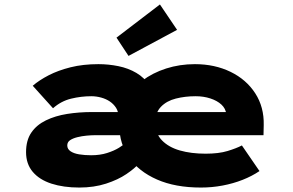

<svg xmlns="http://www.w3.org/2000/svg" viewBox="-20 -832 1315 862"><path d="M336 10Q265 10 211 -7.5Q157 -25 127 -60.5Q97 -96 97 -149Q97 -202 120.5 -236.5Q144 -271 186 -291.5Q228 -312 281.5 -320.5Q335 -329 394 -329H1002L996 -301V-320Q993 -345 974 -362.5Q955 -380 924.5 -390Q894 -400 858 -400Q811 -400 769.5 -389.5Q728 -379 702.5 -352.5Q677 -326 677 -281Q677 -233 707 -202Q737 -171 787.5 -156.5Q838 -142 903 -142Q962 -142 1001.5 -154Q1041 -166 1066 -179L1145 -64Q1111 -41 1069 -24.5Q1027 -8 979.5 1Q932 10 882 10Q767 10 685 -26Q603 -62 559.5 -124.5Q516 -187 516 -266Q516 -330 543 -381.5Q570 -433 617.5 -469Q665 -505 726 -524.5Q787 -544 855 -544Q944 -544 1015 -509.5Q1086 -475 1126 -413Q1166 -351 1164 -270L1163 -225H405Q390 -225 368.5 -223Q347 -221 327 -216Q307 -211 294.5 -202.5Q282 -194 282 -179Q282 -163 296.5 -153Q311 -143 335.5 -139Q360 -135 389 -135Q429 -135 460.5 -145Q492 -155 514 -168.5Q536 -182 546 -193L603 -97Q585 -76 547.5 -50.5Q510 -25 456 -7.5Q402 10 336 10ZM512 -245V-306Q512 -331 501 -348Q490 -365 473 -376.5Q456 -388 434 -394Q412 -400 390 -400Q344 -400 299 -389Q254 -378 218 -346L127 -447Q156 -472 198.5 -494Q241 -516 297 -530Q353 -544 422 -544Q467 -544 511.5 -535Q556 -526 592.5 -504.5Q629 -483 651.5 -447.5Q674 -412 674 -358V-246ZM557 -581 503 -663 698 -812 775 -698Z"/></svg>

Font: Lexend Tera ExtraBold
Style: Regular
Weight: 800
Designer: Bonnie Shaver-Troup, Thomas Jockin
Foundry: Lexend
Version: Version 1.007